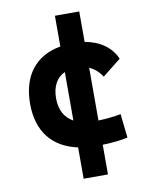

<svg xmlns="http://www.w3.org/2000/svg" viewBox="-92 -749 770 979"><g transform="rotate(-10 293.0 -259.0)"><path d="M260.7 163.1H386.7V9.3C430.2 8.3 475.1 4.4 517.1 -4.9L503.4 -128.4C465.8 -121.6 426.3 -117.2 386.7 -116.2V-389.2C413.1 -377.4 435.5 -357.9 452.1 -331.5L547.9 -407.7C521.5 -469.2 464.4 -509.8 386.7 -522.9V-680.7H260.7V-521.5C129.9 -498.5 58.1 -405.3 58.1 -259.8C58.1 -116.7 130.4 -26.9 260.7 1ZM260.7 -138.2C216.8 -162.1 193.4 -204.6 193.4 -264.6C193.4 -326.7 217.3 -369.1 260.7 -389.2Z"/></g></svg>

Font: Cascadia Code
Style: Bold
Weight: 700
Monospace: yes
Designer: Aaron Bell
Foundry: Saja Typeworks
Version: Version 2404.023